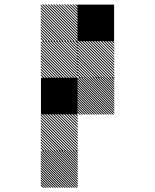

<svg xmlns="http://www.w3.org/2000/svg" viewBox="-20 -521 707 875"><path d="M334.2 167.5 332.5 165.8H334.2ZM334.2 178.3 321.7 165.8H327.5L334.2 172.5ZM334.2 189.2 310.8 165.8H316.7L334.2 183.3ZM334.2 200 300 165.8H305.8L334.2 194.2ZM334.2 210.8 289.2 165.8H295L334.2 205ZM334.2 221.7 278.3 165.8H284.2L334.2 215.8ZM334.2 232.5 267.5 165.8H273.3L334.2 226.7ZM334.2 243.3 256.7 165.8H262.5L334.2 237.5ZM334.2 254.2 245.8 165.8H251.7L334.2 248.3ZM334.2 265 235 165.8H240.8L334.2 259.2ZM334.2 275.8 224.2 165.8H230L334.2 270ZM334.2 286.7 213.3 165.8H219.2L334.2 280.8ZM334.2 297.5 202.5 165.8H208.3L334.2 291.7ZM334.2 308.3 191.7 165.8H197.5L334.2 302.5ZM334.2 319.2 180.8 165.8H186.7L334.2 313.3ZM334.2 330 170 165.8H175.8L334.2 324.2ZM327.5 334.2 165.8 172.5V166.7L333.3 334.2ZM316.7 334.2 165.8 183.3V177.5L322.5 334.2ZM305.8 334.2 165.8 194.2V188.3L311.7 334.2ZM295 334.2 165.8 205V199.2L300.8 334.2ZM284.2 334.2 165.8 215.8V210L290 334.2ZM273.3 334.2 165.8 226.7V220.8L279.2 334.2ZM262.5 334.2 165.8 237.5V231.7L268.3 334.2ZM251.7 334.2 165.8 248.3V242.5L257.5 334.2ZM240.8 334.2 165.8 259.2V253.3L246.7 334.2ZM230 334.2 165.8 270V264.2L235.8 334.2ZM219.2 334.2 165.8 280.8V275L225 334.2ZM208.3 334.2 165.8 291.7V285.8L214.2 334.2ZM197.5 334.2 165.8 302.5V296.7L203.3 334.2ZM186.7 334.2 165.8 313.3V307.5L192.5 334.2ZM175.8 334.2 165.8 324.2V318.3L181.7 334.2ZM334.2 165.8H338.3L334.2 161.7ZM334.2 11.7 321.7 -0.8H327.5L334.2 5.8ZM334.2 24.2 309.2 -0.8H315L334.2 18.3ZM334.2 36.7 296.7 -0.8H302.5L334.2 30.8ZM334.2 49.2 284.2 -0.8H290L334.2 43.3ZM334.2 61.7 271.7 -0.8H277.5L334.2 55.8ZM334.2 74.2 259.2 -0.8H264.2L334.2 69.2ZM334.2 86.7 246.7 -0.8H252.5L334.2 80.8ZM334.2 99.2 234.2 -0.8H240L334.2 93.3ZM334.2 111.7 221.7 -0.8H227.5L334.2 105.8ZM334.2 124.2 209.2 -0.8H215L334.2 118.3ZM334.2 136.7 196.7 -0.8H202.5L334.2 130.8ZM334.2 149.2 184.2 -0.8H190L334.2 143.3ZM334.2 161.7 171.7 -0.8H177.5L334.2 155.8ZM327.5 167.5 165.8 5.8V0L333.3 167.5ZM315 167.5 165.8 18.3V12.5L320.8 167.5ZM302.5 167.5 165.8 30.8V25L308.3 167.5ZM290 167.5 165.8 43.3V37.5L295.8 167.5ZM277.5 167.5 165.8 55.8V50L283.3 167.5ZM264.2 167.5 165.8 69.2V62.5L270.8 167.5ZM252.5 167.5 165.8 80.8V75L258.3 167.5ZM240 167.5 165.8 93.3V87.5L245.8 167.5ZM227.5 167.5 165.8 105.8V100L233.3 167.5ZM215 167.5 165.8 118.3V112.5L220.8 167.5ZM202.5 167.5 165.8 130.8V125L208.3 167.5ZM190 167.5 165.8 143.3V137.5L195.8 167.5ZM177.5 167.5 165.8 155.8V150L183.3 167.5ZM500.8 -165.8 499.2 -167.5H500.8ZM500.8 -155 488.3 -167.5H494.2L500.8 -160.8ZM500.8 -144.2 477.5 -167.5H483.3L500.8 -150ZM500.8 -133.3 466.7 -167.5H472.5L500.8 -139.2ZM500.8 -122.5 455.8 -167.5H461.7L500.8 -128.3ZM500.8 -111.7 445 -167.5H450.8L500.8 -117.5ZM500.8 -100.8 434.2 -167.5H440L500.8 -106.7ZM500.8 -90 423.3 -167.5H429.2L500.8 -95.8ZM500.8 -79.2 412.5 -167.5H418.3L500.8 -85ZM500.8 -68.3 401.7 -167.5H407.5L500.8 -74.2ZM500.8 -57.5 390.8 -167.5H396.7L500.8 -63.3ZM500.8 -46.7 380 -167.5H385.8L500.8 -52.5ZM500.8 -35.8 369.2 -167.5H375L500.8 -41.7ZM500.8 -25 358.3 -167.5H364.2L500.8 -30.8ZM500.8 -14.2 347.5 -167.5H353.3L500.8 -20ZM500.8 -3.3 336.7 -167.5H342.5L500.8 -9.2ZM494.2 0.8 332.5 -160.8V-166.7L500 0.8ZM483.3 0.8 332.5 -150V-155.8L489.2 0.8ZM472.5 0.8 332.5 -139.2V-145L478.3 0.8ZM461.7 0.8 332.5 -128.3V-134.2L467.5 0.8ZM450.8 0.8 332.5 -117.5V-123.3L456.7 0.8ZM440 0.8 332.5 -106.7V-112.5L445.8 0.8ZM429.2 0.8 332.5 -95.8V-101.7L435 0.8ZM418.3 0.8 332.5 -85V-90.8L424.2 0.8ZM407.5 0.8 332.5 -74.2V-80L413.3 0.8ZM396.7 0.8 332.5 -63.3V-69.2L402.5 0.8ZM385.8 0.8 332.5 -52.5V-58.3L391.7 0.8ZM375 0.8 332.5 -41.7V-47.5L380.8 0.8ZM364.2 0.8 332.5 -30.8V-36.7L370 0.8ZM353.3 0.8 332.5 -20V-25.8L359.2 0.8ZM342.5 0.8 332.5 -9.2V-15L348.3 0.8ZM500.8 -167.5H505L500.8 -171.7ZM500.8 -321.7 488.3 -334.2H494.2L500.8 -327.5ZM500.8 -309.2 475.8 -334.2H481.7L500.8 -315ZM500.8 -296.7 463.3 -334.2H469.2L500.8 -302.5ZM500.8 -284.2 450.8 -334.2H456.7L500.8 -290ZM500.8 -271.7 438.3 -334.2H444.2L500.8 -277.5ZM500.8 -259.2 425.8 -334.2H430.8L500.8 -264.2ZM500.8 -246.7 413.3 -334.2H419.2L500.8 -252.5ZM500.8 -234.2 400.8 -334.2H406.7L500.8 -240ZM500.8 -221.7 388.3 -334.2H394.2L500.8 -227.5ZM500.8 -209.2 375.8 -334.2H381.7L500.8 -215ZM500.8 -196.7 363.3 -334.2H369.2L500.8 -202.5ZM500.8 -184.2 350.8 -334.2H356.7L500.8 -190ZM500.8 -171.7 338.3 -334.2H344.2L500.8 -177.5ZM494.2 -165.8 332.5 -327.5V-333.3L500 -165.8ZM481.7 -165.8 332.5 -315V-320.8L487.5 -165.8ZM469.2 -165.8 332.5 -302.5V-308.3L475 -165.8ZM456.7 -165.8 332.5 -290V-295.8L462.5 -165.8ZM444.2 -165.8 332.5 -277.5V-283.3L450 -165.8ZM430.8 -165.8 332.5 -264.2V-270.8L437.5 -165.8ZM419.2 -165.8 332.5 -252.5V-258.3L425 -165.8ZM406.7 -165.8 332.5 -240V-245.8L412.5 -165.8ZM394.2 -165.8 332.5 -227.5V-233.3L400 -165.8ZM381.7 -165.8 332.5 -215V-220.8L387.5 -165.8ZM369.2 -165.8 332.5 -202.5V-208.3L375 -165.8ZM356.7 -165.8 332.5 -190V-195.8L362.5 -165.8ZM344.2 -165.8 332.5 -177.5V-183.3L350 -165.8ZM334.2 -321.7 321.7 -334.2H327.5L334.2 -327.5ZM334.2 -309.2 309.2 -334.2H315L334.2 -315ZM334.2 -296.7 296.7 -334.2H302.5L334.2 -302.5ZM334.2 -284.2 284.2 -334.2H290L334.2 -290ZM334.2 -271.7 271.7 -334.2H277.5L334.2 -277.5ZM334.2 -259.2 259.2 -334.2H264.2L334.2 -264.2ZM334.2 -246.7 246.7 -334.2H252.5L334.2 -252.5ZM334.2 -234.2 234.2 -334.2H240L334.2 -240ZM334.2 -221.7 221.7 -334.2H227.5L334.2 -227.5ZM334.2 -209.2 209.2 -334.2H215L334.2 -215ZM334.2 -196.7 196.7 -334.2H202.5L334.2 -202.5ZM334.2 -184.2 184.2 -334.2H190L334.2 -190ZM334.2 -171.7 171.7 -334.2H177.5L334.2 -177.5ZM327.5 -165.8 165.8 -327.5V-333.3L333.3 -165.8ZM315 -165.8 165.8 -315V-320.8L320.8 -165.8ZM302.5 -165.8 165.8 -302.5V-308.3L308.3 -165.8ZM290 -165.8 165.8 -290V-295.8L295.8 -165.8ZM277.5 -165.8 165.8 -277.5V-283.3L283.3 -165.8ZM264.2 -165.8 165.8 -264.2V-270.8L270.8 -165.8ZM252.5 -165.8 165.8 -252.5V-258.3L258.3 -165.8ZM240 -165.8 165.8 -240V-245.8L245.8 -165.8ZM227.5 -165.8 165.8 -227.5V-233.3L233.3 -165.8ZM215 -165.8 165.8 -215V-220.8L220.8 -165.8ZM202.5 -165.8 165.8 -202.5V-208.3L208.3 -165.8ZM190 -165.8 165.8 -190V-195.8L195.8 -165.8ZM177.5 -165.8 165.8 -177.5V-183.3L183.3 -165.8ZM334.2 -488.3 321.7 -500.8H327.5L334.2 -494.2ZM334.2 -475.8 309.2 -500.8H315L334.2 -481.7ZM334.2 -463.3 296.7 -500.8H302.5L334.2 -469.2ZM334.2 -450.8 284.2 -500.8H290L334.2 -456.7ZM334.2 -438.3 271.7 -500.8H277.5L334.2 -444.2ZM334.2 -425.8 259.2 -500.8H264.2L334.2 -430.8ZM334.2 -413.3 246.7 -500.8H252.5L334.2 -419.2ZM334.2 -400.8 234.2 -500.8H240L334.2 -406.7ZM334.2 -388.3 221.7 -500.8H227.5L334.2 -394.2ZM334.2 -375.8 209.2 -500.8H215L334.2 -381.7ZM334.2 -363.3 196.7 -500.8H202.5L334.2 -369.2ZM334.2 -350.8 184.2 -500.8H190L334.2 -356.7ZM334.2 -338.3 171.7 -500.8H177.5L334.2 -344.2ZM327.5 -332.5 165.8 -494.2V-500L333.3 -332.5ZM315 -332.5 165.8 -481.7V-487.5L320.8 -332.5ZM302.5 -332.5 165.8 -469.2V-475L308.3 -332.5ZM290 -332.5 165.8 -456.7V-462.5L295.8 -332.5ZM277.5 -332.5 165.8 -444.2V-450L283.3 -332.5ZM264.2 -332.5 165.8 -430.8V-437.5L270.8 -332.5ZM252.5 -332.5 165.8 -419.2V-425L258.3 -332.5ZM240 -332.5 165.8 -406.7V-412.5L245.8 -332.5ZM227.5 -332.5 165.8 -394.2V-400L233.3 -332.5ZM215 -332.5 165.8 -381.7V-387.5L220.8 -332.5ZM202.5 -332.5 165.8 -369.2V-375L208.3 -332.5ZM190 -332.5 165.8 -356.7V-362.5L195.8 -332.5ZM177.5 -332.5 165.8 -344.2V-350L183.3 -332.5ZM166.7 -166.7H333.3V0H166.7ZM333.3 -500H500V-333.3H333.3Z"/></svg>

Font: 0xA000-Pixelated-Mono
Style: Pixelated-Mono
Weight: 400
Version: Version 0.1